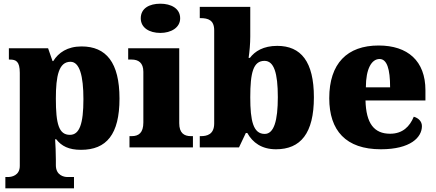

<svg xmlns="http://www.w3.org/2000/svg" viewBox="-20 -797 2357 1038"><path d="M9 221H380V160H344C327 160 282 152 282 96V66C282 26 280 -10 278 -44H284C313 -7 352 13 418 13C556 13 626 -71 626 -264C626 -459 554 -546 421 -546C344 -546 296 -512 268 -467H264L240 -536H28V-475H33C66 -475 87 -466 87 -403V100C87 153 41 160 24 160H9ZM358 -68C298 -68 282 -127 282 -264C282 -387 298 -463 361 -463C410 -463 431 -388 431 -261C431 -128 410 -68 358 -68Z M847 -619C904 -619 954 -647 954 -698C954 -752 904 -777 847 -777C787 -777 741 -752 741 -698C741 -647 787 -619 847 -619ZM680 0H1023V-61H1012C975 -61 949 -78 949 -131V-536H673V-475H692C728 -475 755 -458 755 -409V-135C755 -79 730 -61 692 -61H680Z M1472 10C1605 10 1677 -76 1677 -271C1677 -464 1607 -549 1479 -549C1404 -549 1358 -520 1331 -484H1324C1329 -516 1333 -562 1333 -599V-760H1060V-699H1064C1106 -699 1138 -688 1138 -633V-130C1138 -70 1099 -61 1066 -61H1060V0H1272L1309 -78H1317C1346 -26 1395 10 1472 10ZM1411 -73C1349 -73 1333 -144 1333 -271C1333 -404 1349 -468 1410 -468C1461 -468 1482 -403 1482 -272C1482 -144 1461 -73 1411 -73Z M2039 10C2200 10 2261 -55 2261 -115C2261 -141 2242 -159 2217 -166C2195 -113 2157 -74 2089 -74C2003 -74 1959 -129 1956 -254H2280V-309C2280 -468 2184 -551 2027 -551C1857 -551 1760 -454 1760 -266C1760 -91 1850 10 2039 10ZM2089 -325H1958C1958 -425 1989 -478 2032 -478C2072 -478 2089 -424 2089 -325Z"/></svg>

Font: Noto Serif Lao Black
Style: Regular
Weight: 900
Designer: Monotype Design Team
Foundry: Monotype Imaging Inc.
Version: Version 2.003